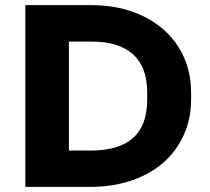

<svg xmlns="http://www.w3.org/2000/svg" viewBox="-20 -731 822 751"><path d="M79.1 -710.9H337.9Q451.7 -710.9 540.8 -667.5Q629.9 -624 678.7 -546.1Q727.5 -468.3 727.5 -369.1V-341.3Q727.5 -266.6 699 -203.4Q670.4 -140.1 619.4 -95.2Q568.4 -50.3 494.9 -25.1Q421.4 0 334 0H79.1ZM337.9 -568.4H249.5V-142.1H334Q445.3 -142.1 500.5 -191.4Q555.7 -240.7 555.7 -341.3V-370.1Q555.7 -468.3 500.5 -518.3Q445.3 -568.4 337.9 -568.4Z"/></svg>

Font: Bert Sans Black
Style: Regular
Weight: 900
Designer: Christian Robertson, Adam Twardoch, & Cristiano Sobral
Foundry: Google
Version: Version 12.135;January 10, 2020;FontCreator 12.0.0.2547 64-b